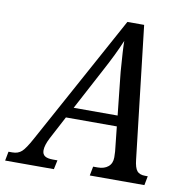

<svg xmlns="http://www.w3.org/2000/svg" viewBox="-130 -792 850 869"><g transform="rotate(10 295.0 -357.0)"><path d="M598 -42 590 0H339L347 -42H368Q398 -42 416 -57Q434 -72 434 -100L433 -127L421 -240H187L131 -134Q113 -99 113 -76Q113 -58 125 -50Q137 -42 162 -42H183L174 0H-50L-42 -42H-24Q2 -42 18.5 -57Q35 -72 61 -120L386 -714H463L533 -107Q537 -70 548.5 -56Q560 -42 586 -42ZM416 -289 397 -468 395 -488Q387 -590 387 -627Q360 -562 314 -477L214 -289Z"/></g></svg>

Font: Noto Serif Narrow
Style: Italic
Weight: 400
Width: 4
Italic angle: -12°
Designer: Monotype Design Team
Foundry: Monotype Imaging Inc.
Version: Version 1.001